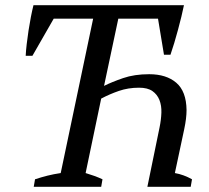

<svg xmlns="http://www.w3.org/2000/svg" viewBox="-20 -720 805 740"><path d="M436 -648 381 -389Q411 -404 454.5 -419Q498 -434 555 -434Q621 -434 659.5 -401Q698 -368 699 -296Q699 -264 690 -222L654 -53Q688 -47 720 -29L715 0H548L595 -229Q601 -258 602 -285.5Q603 -313 594.5 -334.5Q586 -356 567.5 -369Q549 -382 516 -382Q474 -382 438 -369.5Q402 -357 370 -340L310 -53Q327 -48 343.5 -42Q360 -36 375 -29L370 0H110L115 -29Q139 -37 163 -43Q187 -49 214 -53L339 -648H187L105 -505H79Q80 -525 83 -550.5Q86 -576 90 -602.5Q94 -629 99 -654.5Q104 -680 109 -700H689Q685 -680 679 -655.5Q673 -631 666 -605Q659 -579 651.5 -554Q644 -529 637 -509H612L589 -648Z"/></svg>

Font: PTSerifItalic
Style: Italic
Weight: 400
Italic angle: -12°
Designer: A.Korolkova, O.Umpeleva, V.Yefimov
Foundry: ParaType Ltd
Version: Version 1.000W OFL